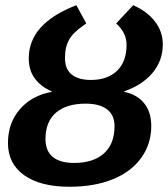

<svg xmlns="http://www.w3.org/2000/svg" viewBox="-20 -710 647 740"><path d="M247.6 9.8Q135.7 9.8 73.2 -34.7Q10.7 -79.1 10.7 -158.7Q10.7 -235.8 56.4 -288.8Q102.1 -341.8 179.2 -356L179.7 -357.9Q139.2 -374.5 115 -406.5Q90.8 -438.5 90.8 -484.9Q90.8 -619.6 274.4 -689.9L312.5 -619.6Q274.9 -593.8 260 -576.4Q245.1 -559.1 237.8 -537.6Q230.5 -516.1 230.5 -485.4Q230.5 -443.4 256.6 -422.6Q282.7 -401.9 330.1 -401.9Q394.5 -401.9 431.2 -437.3Q467.8 -472.7 467.8 -537.1Q467.8 -584 427.7 -619.6L493.2 -689.9Q546.9 -666.5 577.1 -627.4Q607.4 -588.4 607.4 -538.6Q607.4 -476.6 568.4 -429.7Q529.3 -382.8 459 -357.9L458.5 -356Q507.3 -346.2 535.2 -312.5Q563 -278.8 563 -224.1Q563 -155.8 524.7 -102.1Q486.3 -48.3 415.3 -19.3Q344.2 9.8 247.6 9.8ZM265.6 -82Q339.8 -82 380.6 -118.7Q421.4 -155.3 421.4 -223.6Q421.4 -266.6 392.6 -288.6Q363.8 -310.5 310.1 -310.5Q236.3 -310.5 195.8 -275.9Q155.3 -241.2 155.3 -174.3Q155.3 -128.4 183.3 -105.2Q211.4 -82 265.6 -82Z"/></svg>

Font: Cousine
Style: Bold Italic
Weight: 700
Italic angle: -12°
Monospace: yes
Designer: Steve Matteson
Foundry: Ascender Corporation
Version: Version 1.20